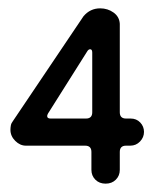

<svg xmlns="http://www.w3.org/2000/svg" viewBox="-20 -425 370 460"><path d="M233 15Q218 15 208.5 5.5Q199 -4 199 -18V-61Q199 -76 184 -76H42Q28 -76 16.5 -87.5Q5 -99 5 -114Q5 -119 6 -124.5Q7 -130 11 -135L180 -386Q196 -405 220 -405Q238 -405 252 -395Q266 -385 267 -368V-156Q267 -141 282 -141H293Q307 -141 316 -131.5Q325 -122 325 -109Q325 -96 315.5 -86Q306 -76 292 -76H282Q267 -76 267 -61V-18Q267 -4 257.5 5.5Q248 15 233 15ZM101 -141H186Q201 -141 201 -156V-299Q201 -307 196 -307Q192 -307 189 -302L95 -153Q93 -149 93 -147Q93 -141 101 -141Z"/></svg>

Font: Dongle
Style: Regular
Weight: 400
Designer: Yanghee Ryu
Foundry: Yanghee Ryu
Version: Version 2.000